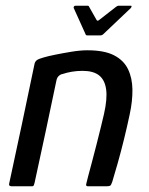

<svg xmlns="http://www.w3.org/2000/svg" viewBox="-20 -652 521 672"><path d="M21 0Q18 0 14.5 -1.5Q11 -3 12 -9Q35 -114 57 -219Q79 -324 101 -429Q103 -437 109 -441.5Q115 -446 133 -451Q146 -455 173 -460.5Q200 -466 230.5 -471Q261 -476 286 -476Q345 -476 379 -458.5Q413 -441 428 -410Q443 -379 443.5 -338.5Q444 -298 434 -252Q425 -209 414 -164.5Q403 -120 392 -81Q381 -42 373 -16Q369 -4 365.5 -2Q362 0 352 0H288Q279 0 282 -9Q283 -14 288.5 -35Q294 -56 302 -85.5Q310 -115 318 -147Q326 -179 333 -207Q340 -235 344 -253Q356 -306 351.5 -339Q347 -372 327 -388Q307 -404 269 -404Q249 -404 231.5 -401Q214 -398 199 -393Q192 -392 185.5 -386Q179 -380 177 -368Q159 -282 140 -192.5Q121 -103 101 -12Q100 -8 98.5 -4Q97 0 92 0ZM286 -528Q281 -528 280 -531L238 -624Q237 -627 239 -629.5Q241 -632 244 -632H286Q291 -632 292 -628L318 -582Q321 -577 327 -582L386 -628Q391 -632 395 -632H437Q441 -632 440.5 -629.5Q440 -627 438 -624L340 -531Q336 -528 331 -528Z"/></svg>

Font: Glory Thin Medium
Style: Italic
Weight: 500
Italic angle: -12°
Version: Version 1.011